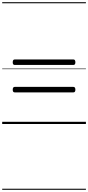

<svg xmlns="http://www.w3.org/2000/svg" viewBox="-20 -1130 803 1750"><path d="M114 -538Q105 -538 100.5 -544Q96 -550 96 -562Q96 -588 114 -588H649Q658 -588 662.5 -581.5Q667 -575 667 -562Q667 -538 649 -538ZM114 -288Q105 -288 100.5 -294Q96 -300 96 -312Q96 -338 114 -338H649Q658 -338 662.5 -331.5Q667 -325 667 -312Q667 -288 649 -288ZM0 590H763V600H0ZM0 -20H763V0H0ZM0 -505H763V-500H0ZM0 -1110H763V-1100H0Z"/></svg>

Font: Playwrite FR Moderne Guides
Style: Regular
Weight: 400
Designer: Veronika Burian, José Scaglione
Foundry: TypeTogether
Version: Version 1.003